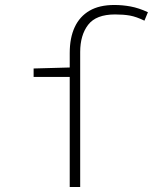

<svg xmlns="http://www.w3.org/2000/svg" viewBox="-20 -751 640 771"><path d="M260 0V-538Q260 -599 280 -642Q300 -685 339.5 -708Q379 -731 439 -731Q472 -731 504.5 -725Q537 -719 574 -702L560 -668Q527 -684 501.5 -688.5Q476 -693 442 -693Q366 -693 334 -651.5Q302 -610 302 -542V0ZM115 -442V-476L260 -480H287V-442Z"/></svg>

Font: Source Code Pro ExtraLight Light
Style: Regular
Weight: 300
Monospace: yes
Version: Version 1.018;hotconv 1.0.116;makeotfexe 2.5.65601